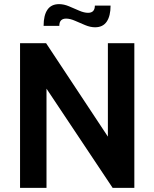

<svg xmlns="http://www.w3.org/2000/svg" viewBox="-20 -909 747 929"><path d="M77 0V-700H203L502 -248V-700H630V0H525L205 -480V0ZM440 -777Q417 -777 392 -787.5Q367 -798 343 -808.5Q319 -819 300 -819Q267 -819 267 -784H191Q191 -835 209.5 -862Q228 -889 266 -889Q289 -889 314 -878.5Q339 -868 363 -857.5Q387 -847 406 -847Q439 -847 439 -882H515Q515 -832 496.5 -804.5Q478 -777 440 -777Z"/></svg>

Font: Cabin VF Beta
Style: Regular
Weight: 400
Designer: Pablo Impallari
Foundry: Pablo Impallari. http://www.impallari.com Igino Marini. http://www.ikern.com
Version: Version 2.200